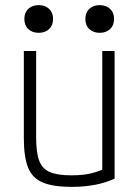

<svg xmlns="http://www.w3.org/2000/svg" viewBox="-20 -719 540 749"><path d="M259 10Q188 10 147 -7Q106 -24 89.5 -65.5Q73 -107 73 -180V-520H121V-182Q121 -124 133 -92Q145 -60 175 -47.5Q205 -35 259 -35Q287 -35 310 -38Q333 -41 354.5 -48Q376 -55 398 -66L379 -34V-520H427V-22Q392 -6 350.5 2Q309 10 259 10ZM131 -591Q106 -591 90.5 -605.5Q75 -620 75 -645Q75 -670 90.5 -684.5Q106 -699 131 -699Q156 -699 171.5 -684.5Q187 -670 187 -645Q187 -620 171.5 -605.5Q156 -591 131 -591ZM369 -591Q344 -591 328.5 -605.5Q313 -620 313 -645Q313 -670 328.5 -684.5Q344 -699 369 -699Q394 -699 409.5 -684.5Q425 -670 425 -645Q425 -620 409.5 -605.5Q394 -591 369 -591Z"/></svg>

Font: M PLUS Code Latin Light
Style: Regular
Weight: 300
Designer: Coji Morishita
Foundry: UNDERFOREST DESIGN
Version: Version 1.002; ttfautohint (v1.8.3)